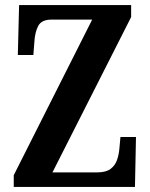

<svg xmlns="http://www.w3.org/2000/svg" viewBox="-20 -734 590 754"><path d="M34 0V-46L342 -657H182Q143 -657 130 -632Q117 -607 115 -569L111 -518H50L55 -714H495V-667L186 -57H361Q396 -57 414 -70.5Q432 -84 439.5 -105.5Q447 -127 449 -152L453 -196H514L510 0Z"/></svg>

Font: Noto Serif Thai ExtraCondensed
Style: Bold
Weight: 700
Width: 2
Designer: Monotype Design Team
Foundry: Monotype Imaging Inc.
Version: Version 2.002; ttfautohint (v1.8.4.7-5d5b)